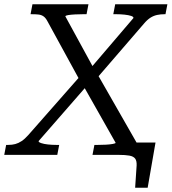

<svg xmlns="http://www.w3.org/2000/svg" viewBox="-60 -730 809 905"><path d="M489 0 499 -58H673L636 155H577L584 50Q585 28 577 17.5Q569 7 550 3.5Q531 0 499 0ZM84 -663 93 -710H357L348 -663H331Q313 -663 294 -662Q275 -661 262 -659Q249 -657 248 -653L391 -391L395 -388L590 -47L583 0H376L385 -47H402Q420 -47 439 -48Q458 -49 471.5 -51.5Q485 -54 485 -57L326 -338L321 -342L163 -631Q155 -646 145 -653Q135 -660 121.5 -661.5Q108 -663 89 -663ZM-40 0 -31 -47H-21Q-3 -47 12 -51Q27 -55 42 -65Q57 -75 73 -93L329 -384L361 -339L122 -65Q121 -60 134 -55.5Q147 -51 166.5 -49Q186 -47 204 -47H219L210 0ZM392 -356 358 -398 569 -645Q570 -651 558 -655Q546 -659 527 -661Q508 -663 489 -663H474L483 -710H729L720 -663H715Q697 -663 680.5 -659.5Q664 -656 649 -646.5Q634 -637 618 -618Z"/></svg>

Font: Roboto Serif 20pt
Style: Italic
Weight: 400
Italic angle: -10°
Designer: Greg Gazdowicz
Foundry: Commercial Type
Version: Version 1.008